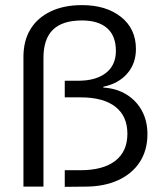

<svg xmlns="http://www.w3.org/2000/svg" viewBox="-20 -730 640 751"><path d="M233.3 0.8V-64.2H294.2Q383.3 -64.2 430.8 -100.8Q478.3 -137.5 478.3 -206.7Q478.3 -275.8 431.2 -312.5Q384.2 -349.2 295 -349.2H233.3V-414.2H285.8Q355 -414.2 394.2 -444.6Q433.3 -475 433.3 -530.8Q433.3 -590 398.8 -620Q364.2 -650 300.8 -650Q224.2 -650 187.1 -613.8Q150 -577.5 150 -503.3V0H71.7V-507.5Q71.7 -570.8 99.2 -615.8Q126.7 -660.8 178.3 -685.4Q230 -710 300.8 -710Q395 -710 453.3 -663.8Q511.7 -617.5 511.7 -538.3Q511.7 -480.8 477.1 -441.7Q442.5 -402.5 384.2 -390.8V-387.5Q436.7 -384.2 475.4 -360Q514.2 -335.8 535.4 -296.2Q556.7 -256.7 556.7 -205Q556.7 -142.5 526.7 -96.2Q496.7 -50 441.7 -25Q386.7 0 312.5 0Z"/></svg>

Font: Funnel Display Light Light
Style: Regular
Weight: 300
Version: Version 1.000